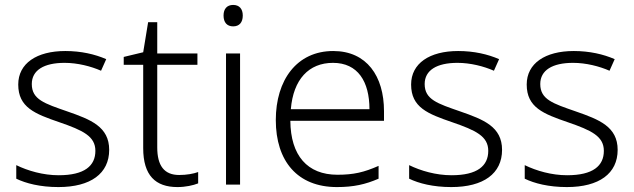

<svg xmlns="http://www.w3.org/2000/svg" viewBox="-20 -800 2572 779"><path d="M423 -192C423 -286 348 -315 253 -348C161 -380 109 -396 109 -459C109 -515 158 -545 242 -545C295 -545 349 -531 390 -513L411 -560C365 -580 309 -593 245 -593C129 -593 54 -543 54 -457C54 -364 122 -338 221 -304C317 -271 367 -247 367 -188C367 -127 323 -89 218 -89C155 -89 93 -107 46 -130V-75C85 -56 143 -41 217 -41C348 -41 423 -96 423 -192Z M707 -90C646 -90 618 -128 618 -202V-537H781V-583H618V-710H581L561 -588L482 -569V-537H561V-199C561 -88 611 -41 700 -41C733 -41 764 -48 784 -56V-102C765 -95 737 -90 707 -90Z M926 -780C901 -780 887 -764 887 -737C887 -709 901 -693 926 -693C951 -693 965 -709 965 -737C965 -764 951 -780 926 -780ZM954 -583H897V-51H954Z M1332 -593C1184 -593 1099 -475 1099 -313C1099 -146 1187 -41 1347 -41C1415 -41 1463 -52 1516 -75V-127C1457 -101 1415 -91 1349 -91C1227 -91 1159 -169 1158 -310H1538V-349C1538 -491 1468 -593 1332 -593ZM1331 -545C1432 -545 1479 -469 1479 -357H1160C1170 -478 1233 -545 1331 -545Z M2017 -192C2017 -286 1942 -315 1847 -348C1755 -380 1703 -396 1703 -459C1703 -515 1752 -545 1836 -545C1889 -545 1943 -531 1984 -513L2005 -560C1959 -580 1903 -593 1839 -593C1723 -593 1648 -543 1648 -457C1648 -364 1716 -338 1815 -304C1911 -271 1961 -247 1961 -188C1961 -127 1917 -89 1812 -89C1749 -89 1687 -107 1640 -130V-75C1679 -56 1737 -41 1811 -41C1942 -41 2017 -96 2017 -192Z M2486 -192C2486 -286 2411 -315 2316 -348C2224 -380 2172 -396 2172 -459C2172 -515 2221 -545 2305 -545C2358 -545 2412 -531 2453 -513L2474 -560C2428 -580 2372 -593 2308 -593C2192 -593 2117 -543 2117 -457C2117 -364 2185 -338 2284 -304C2380 -271 2430 -247 2430 -188C2430 -127 2386 -89 2281 -89C2218 -89 2156 -107 2109 -130V-75C2148 -56 2206 -41 2280 -41C2411 -41 2486 -96 2486 -192Z"/></svg>

Font: Noto Sans Tamil UI Light
Style: Regular
Weight: 300
Designer: Jelle Bosma - Monotype Design Team
Foundry: Monotype Imaging Inc.
Version: Version 2.004